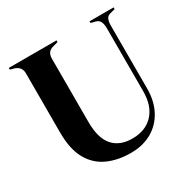

<svg xmlns="http://www.w3.org/2000/svg" viewBox="-153 -804 956 966"><g transform="rotate(-30 324.5 -321.0)"><path d="M339 18Q263 18 204.5 -9Q146 -36 113.5 -94.5Q81 -153 81 -249V-594Q81 -632 42 -644L20 -650V-660H297V-650L268 -642Q231 -633 231 -592V-223Q231 -130 270 -85.5Q309 -41 382 -41Q458 -41 502.5 -88Q547 -135 547 -221V-588Q547 -608 540.5 -623.5Q534 -639 514 -644L489 -650V-660H629V-650L602 -643Q583 -639 577 -624Q571 -609 571 -589V-223Q571 -150 542 -95.5Q513 -41 461 -11.5Q409 18 339 18Z"/></g></svg>

Font: DeepMind Serif Display
Style: Regular
Weight: 400
Designer: Frank Grießhammer / Modifications: Colophon Foundry
Foundry: Colophon Foundry
Version: Version 5.003; ttfautohint (v1.8.2)